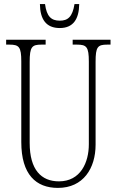

<svg xmlns="http://www.w3.org/2000/svg" viewBox="-20 -908 571 938"><path d="M272 -771C338 -771 366 -815 367 -888H344C334 -826 312 -807 272 -807C230 -807 208 -828 200 -888H175C176 -814 205 -771 272 -771ZM263 10C387 10 447 -86 447 -201V-606C447 -679 457 -690 504 -690H520V-714H335V-690H356C403 -690 414 -679 414 -607V-203C414 -115 374 -22 268 -22C182 -22 125 -78 125 -210V-605C125 -680 136 -690 183 -690H203V-714H10V-690H26C73 -690 84 -679 84 -608V-214C84 -55 156 10 263 10Z"/></svg>

Font: Noto Serif Armenian ExtraCondensed ExtraLight
Style: Regular
Weight: 200
Width: 2
Designer: Monotype Design Team
Foundry: Monotype Imaging Inc.
Version: Version 2.008